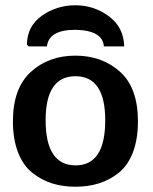

<svg xmlns="http://www.w3.org/2000/svg" viewBox="-20 -698 582 728"><path d="M88 -522 82 -529Q83 -599 139 -638.5Q195 -678 266 -678Q336 -678 392.5 -636.5Q449 -595 451 -522H374Q369 -583 266 -585Q165 -585 158 -522ZM29 -238Q29 -363 96.5 -425Q164 -487 266 -487Q367 -487 435 -426Q503 -365 503 -238Q503 -170 484 -120.5Q465 -71 431 -43.5Q397 -16 356 -3Q315 10 266 10Q218 10 178 -2.5Q138 -15 103 -42.5Q68 -70 48.5 -120Q29 -170 29 -238ZM153 -242Q153 -71 267 -71Q379 -71 379 -242Q379 -409 266 -409Q153 -409 153 -242Z"/></svg>

Font: Coval
Style: Bold
Weight: 700
Foundry: Context Ltd
Version: Version 001.000